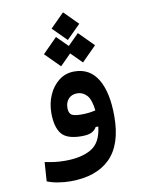

<svg xmlns="http://www.w3.org/2000/svg" viewBox="-99 -751 783 1055"><g transform="rotate(-10 293.0 -223.5)"><path d="M208 237.3Q173.3 237.3 138.4 231.4Q103.5 225.6 78.1 214.8L85.4 108.4Q114.3 114.3 140.4 117.7Q166.5 121.1 199.2 121.1Q290 121.1 345 88.6Q399.9 56.2 409.7 -32.7H395Q385.7 -15.1 366.7 -5.6Q347.7 3.9 311 3.9Q228 3.9 198.2 -34.7Q168.5 -73.2 168.5 -149.9Q168.5 -204.1 189 -250.5Q209.5 -296.9 246.3 -325.2Q283.2 -353.5 332 -353.5Q418.5 -353.5 462.4 -280Q506.3 -206.5 506.3 -73.7Q506.3 84.5 429.4 160.9Q352.5 237.3 208 237.3ZM409.2 -122.6Q402.3 -184.6 379.9 -208.5Q357.4 -232.4 327.1 -232.4Q295.9 -232.4 278.1 -212.9Q260.3 -193.4 260.3 -162.1Q260.3 -135.3 273.9 -124.5Q287.6 -113.8 332.5 -113.8Q353.5 -113.8 371.3 -116Q389.2 -118.2 409.2 -122.6ZM388.2 -394 327.1 -455.1 266.1 -394 184.6 -475.6 266.1 -557.6 327.1 -496.6 388.2 -557.6 469.7 -475.6ZM327.6 -529.8 250.5 -606.9 327.6 -684.1 404.8 -606.9Z"/></g></svg>

Font: Cascadia Code SemiBold
Style: Regular
Weight: 600
Monospace: yes
Designer: Aaron Bell
Foundry: Saja Typeworks
Version: Version 2404.023; ttfautohint (v1.8.4)